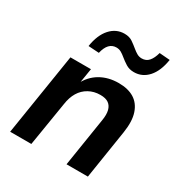

<svg xmlns="http://www.w3.org/2000/svg" viewBox="-173 -869 944 997"><g transform="rotate(30 299.5 -371.0)"><path d="M29 0 107 -491H230L214 -392H208Q235 -446 282.5 -473.5Q330 -501 392 -501Q448 -501 484.5 -478.5Q521 -456 536.5 -410Q552 -364 541 -293L495 0H367L413 -291Q419 -327 413 -351Q407 -375 389.5 -387.5Q372 -400 340 -400Q302 -400 271.5 -383Q241 -366 223 -336Q205 -306 199 -264L156 0ZM223 -585 159 -589Q170 -660 205 -699Q240 -738 290 -738Q319 -738 338.5 -724.5Q358 -711 376 -696Q388 -686 401 -678.5Q414 -671 430 -671Q456 -671 472 -689.5Q488 -708 497 -742L560 -737Q549 -666 514.5 -627.5Q480 -589 430 -589Q402 -589 381.5 -602Q361 -615 344 -629Q331 -640 318 -647.5Q305 -655 289 -655Q264 -655 247.5 -637.5Q231 -620 223 -585Z"/></g></svg>

Font: Nunito Sans 11pt
Style: Bold Italic
Weight: 700
Italic angle: -9°
Version: Version 3.101;gftools[0.9.27]